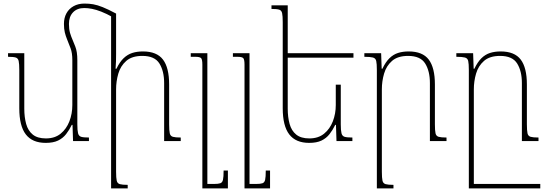

<svg xmlns="http://www.w3.org/2000/svg" viewBox="-20 -790 3070 1075"><path d="M338 -656Q338 -690 352 -715.5Q366 -741 392 -755.5Q418 -770 453 -770Q479 -770 502 -766Q525 -762 555 -750Q585 -738 630 -714L613 -693Q575 -714 546.5 -725Q518 -736 495 -740.5Q472 -745 452 -745Q412 -745 389 -721Q366 -697 366 -656Q366 -642 367.5 -629.5Q369 -617 372 -606Q375 -595 379 -585Q390 -558 401.5 -529.5Q413 -501 413 -453V-94Q413 -60 417 -44Q421 -28 434.5 -24Q448 -20 478 -20V0H389L386 -91H382Q368 -62 350 -39Q332 -16 305 -3Q278 10 236 10Q161 10 124.5 -37.5Q88 -85 88 -184V-398Q88 -433 84.5 -448.5Q81 -464 68 -468Q55 -472 25 -472V-492H116V-181Q116 -134 126.5 -96Q137 -58 163.5 -36.5Q190 -15 237 -15Q287 -15 319.5 -41.5Q352 -68 368.5 -110.5Q385 -153 385 -202V-453Q385 -494 375 -520Q365 -546 355 -571Q348 -588 343 -608Q338 -628 338 -656ZM992 -20V0H899V-325Q899 -392 872.5 -434.5Q846 -477 777 -477Q719 -477 687 -449Q655 -421 642.5 -378Q630 -335 630 -290V171Q630 206 633.5 221.5Q637 237 651 241Q665 245 695 245V265H602V-714H630V-489Q630 -468 629.5 -447Q629 -426 627 -405H632Q650 -443 672 -464Q694 -485 720.5 -493.5Q747 -502 780 -502Q858 -502 892.5 -456.5Q927 -411 927 -317V-94Q927 -59 930.5 -43.5Q934 -28 948 -24Q962 -20 992 -20Z M1256 165V265H1113V-428Q1113 -457 1106 -464.5Q1099 -472 1073 -472H1048V-492H1141V240H1177Q1202 240 1213.5 236Q1225 232 1228.5 216.5Q1232 201 1232 165Z M1492 165V265H1349V-428Q1349 -457 1342 -464.5Q1335 -472 1309 -472H1284V-492H1377V240H1413Q1438 240 1449.5 236Q1461 232 1464.5 216.5Q1468 201 1468 165Z M1888 -316V-94Q1888 -60 1892 -44Q1896 -28 1909.5 -24Q1923 -20 1953 -20V0H1864L1861 -91H1857Q1843 -62 1825 -39Q1807 -16 1780 -3Q1753 10 1711 10Q1636 10 1599.5 -37.5Q1563 -85 1563 -184V-666Q1563 -701 1559.5 -716.5Q1556 -732 1543 -736Q1530 -740 1500 -740V-760H1591V-181Q1591 -134 1601.5 -96Q1612 -58 1638.5 -36.5Q1665 -15 1712 -15Q1762 -15 1794.5 -41.5Q1827 -68 1843.5 -110.5Q1860 -153 1860 -202V-316ZM1579 -467V-492H1959V-467Z M2480 -20V0H2387V-325Q2387 -392 2360.5 -434.5Q2334 -477 2265 -477Q2207 -477 2175 -449Q2143 -421 2130.5 -378Q2118 -335 2118 -290V171Q2118 206 2121.5 221.5Q2125 237 2139 241Q2153 245 2183 245V265H2090V-398Q2090 -433 2086.5 -448.5Q2083 -464 2068 -468Q2053 -472 2020 -472V-492H2114L2117 -405H2121Q2139 -443 2160.5 -464Q2182 -485 2208.5 -493.5Q2235 -502 2268 -502Q2346 -502 2380.5 -456.5Q2415 -411 2415 -317V-94Q2415 -59 2418.5 -43.5Q2422 -28 2436 -24Q2450 -20 2480 -20Z M2930 -94Q2930 -59 2933.5 -43.5Q2937 -28 2951 -24Q2965 -20 2995 -20V0H2902V-325Q2902 -392 2875.5 -434.5Q2849 -477 2780 -477Q2722 -477 2690 -449Q2658 -421 2645.5 -378Q2633 -335 2633 -290V265H2605V-398Q2605 -433 2601.5 -448.5Q2598 -464 2583 -468Q2568 -472 2535 -472V-492H2629L2632 -405H2636Q2654 -443 2675.5 -464Q2697 -485 2723.5 -493.5Q2750 -502 2783 -502Q2861 -502 2895.5 -456.5Q2930 -411 2930 -317ZM2615 265V240H3005V265Z"/></svg>

Font: Noto Serif Armenian Thin
Style: Regular
Weight: 250
Version: Version 2.007